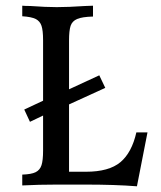

<svg xmlns="http://www.w3.org/2000/svg" viewBox="-20 -647 565 673"><path d="M497 -183 460 6Q385 0 277 0H180Q116 0 58 3V-35Q90 -36 105 -43.5Q120 -51 125.5 -68Q131 -85 131 -119V-242L85 -220L65 -263L131 -294V-506Q131 -540 125.5 -556.5Q120 -573 105 -580.5Q90 -588 58 -590V-627Q68 -626 86 -626Q141 -622 179 -622Q219 -622 279 -626L306 -627V-589Q268 -588 250.5 -580.5Q233 -573 227.5 -556.5Q222 -540 222 -505V-334L328 -383L349 -339L222 -281V-45H281Q362 -45 402 -78.5Q442 -112 458 -183Z"/></svg>

Font: Gupter Medium
Style: Regular
Weight: 500
Designer: Octavio Pardo
Version: Version 1.000